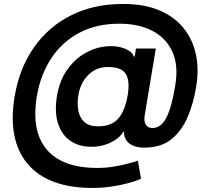

<svg xmlns="http://www.w3.org/2000/svg" viewBox="-20 -736 1039 960"><path d="M595.9 -716.3Q699.9 -716.3 775.2 -684.8Q850.5 -653.4 896.7 -596.9Q942.8 -540.5 959.2 -465.2Q975.5 -389.9 960.9 -302.6Q947.8 -221.6 919.2 -153.4Q890.6 -85.2 841.1 -43.1Q791.5 -1.1 714.5 1.8Q660.5 4.6 630.1 -16.2Q599.8 -36.9 600.1 -76.7H595.9Q578.8 -45.1 531.4 -22.4Q484 0.4 424 -2.5Q366.8 -5.3 326.3 -35.9Q285.9 -66.4 269 -122.3Q252.1 -178.3 264.9 -256.4Q277.7 -332.4 314.3 -384.9Q350.9 -437.5 400 -467Q449.2 -496.4 499.6 -502.8Q539.4 -508.2 571.9 -502Q604.4 -495.7 625 -482.4Q645.6 -469.1 648.4 -453.5H653.4L659.8 -493.3H759.2L702.8 -155.2Q699.2 -128.9 709.3 -112.4Q719.5 -95.9 742.2 -95.9Q784.8 -95.9 811.6 -147.2Q838.4 -198.5 856.2 -308.6Q873.2 -409.4 841.4 -478.3Q809.7 -547.2 740.8 -582.4Q671.9 -617.5 577.1 -617.5Q461.3 -617.5 375 -571.2Q288.7 -524.9 235.3 -442.8Q181.8 -360.8 164.1 -253.6Q135.7 -81 213.4 11.4Q291.2 103.7 467.3 103.7Q507.8 103.7 547.2 97.3Q586.6 90.9 619 82.4Q651.3 73.9 669.4 67.5L685 157.7Q660.5 169 621.3 179.7Q582 190.3 535.9 197.1Q489.7 203.8 443.9 203.8Q220.5 203.8 119 84.3Q17.4 -35.2 52.9 -252.1Q76.3 -393.5 148.8 -497.7Q221.2 -601.9 334.9 -659.1Q448.5 -716.3 595.9 -716.3ZM520.2 -400.9Q460.6 -400.9 421.3 -361.2Q382.1 -321.4 371.8 -260.7Q365.4 -220.2 371.4 -184.5Q377.5 -148.8 401.1 -126.6Q424.7 -104.4 470.9 -104.4Q538 -104.4 571.9 -143.8Q605.8 -183.2 618.6 -261Q630.3 -333.5 608.5 -367.2Q586.6 -400.9 520.2 -400.9Z"/></svg>

Font: Inter UI Semi Bold
Style: Italic
Weight: 600
Italic angle: -9.39999°
Designer: Rasmus Andersson
Foundry: rsms
Version: 3.2;8d6f07862